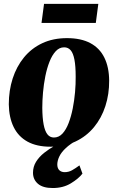

<svg xmlns="http://www.w3.org/2000/svg" viewBox="-20 -744 610 992"><path d="M326 -547Q398.5 -547 446.8 -521.2Q495 -495.5 519.2 -446.2Q543.5 -397 544 -327.5Q544.5 -258 524.5 -196Q504.5 -134 465.5 -86.8Q426.5 -39.5 370 -12.8Q313.5 14 241 14Q170 14 122.2 -12.2Q74.5 -38.5 50.5 -87.8Q26.5 -137 25.5 -205Q25.5 -276.5 45.5 -338.5Q65.5 -400.5 104 -447.5Q142.5 -494.5 198.5 -520.8Q254.5 -547 326 -547ZM311.5 -499.5Q286.5 -499.5 267.8 -479.2Q249 -459 235.8 -425.2Q222.5 -391.5 214.2 -350.2Q206 -309 202.2 -266.2Q198.5 -223.5 198.5 -186.5Q199 -134.5 205.5 -100.5Q212 -66.5 225 -50Q238 -33.5 258.5 -33.5Q284 -33.5 302.8 -53.8Q321.5 -74 334.5 -108Q347.5 -142 355.8 -183.5Q364 -225 367.8 -268Q371.5 -311 371 -348.5Q371 -403 364.5 -436.2Q358 -469.5 345 -484.5Q332 -499.5 311.5 -499.5ZM252.5 227.5Q201.5 227.5 176 205.5Q150.5 183.5 150.5 148.5Q150.5 117.5 166.2 92Q182 66.5 208 45.8Q234 25 264.2 8.5Q294.5 -8 323 -21L344.5 -33L382.5 -22.5Q343.5 -1 320.2 20.8Q297 42.5 286.8 63.8Q276.5 85 276 105Q276 125.5 286.5 135.5Q297 145.5 314 145.5Q334.5 145.5 352 135.8Q369.5 126 390.5 110.5L406 153Q386 179 346.2 203.2Q306.5 227.5 252.5 227.5ZM207.5 -724H488L475 -625.5H194.5Z"/></svg>

Font: Merriweather 72pt Black
Style: Italic
Weight: 900
Italic angle: -7.8°
Version: Version 2.101